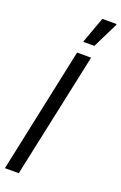

<svg xmlns="http://www.w3.org/2000/svg" viewBox="-172 -944 627 991"><g transform="rotate(20 141.5 -448.0)"><path d="M-2 0 144 -688H221L74 0ZM156 -751V-756L207 -896H285V-891L216 -751Z"/></g></svg>

Font: Saira Ultra Condensed Medium
Style: Italic
Weight: 500
Width: 1
Italic angle: -12°
Designer: Hector Gatti with collaboration of the Omnibus-Type team
Foundry: Omnibus-Type
Version: Version 1.001; ttfautohint (v1.8)